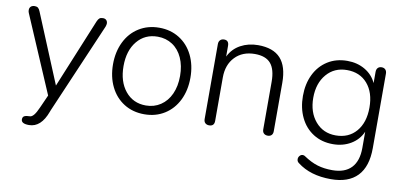

<svg xmlns="http://www.w3.org/2000/svg" viewBox="-66 -701 2313 1097"><g transform="rotate(10 1090.5 -153.0)"><path d="M139 133Q151 133 163 118.5Q175 104 188 74L193 63L222 -2L32 -446Q28 -454 28 -464Q28 -477 36 -484.5Q44 -492 59 -492Q71 -492 78 -486Q85 -480 90 -467L256 -66L421 -467Q427 -481 434 -486.5Q441 -492 454 -492Q467 -492 474 -484.5Q481 -477 481 -465Q481 -459 477 -447L251 79L248 87Q213 183 143 183Q98 183 98 158Q98 143 109 138Q120 133 139 133Z M556 -243Q556 -315 584 -372.5Q612 -430 663.5 -462Q715 -494 781 -494Q847 -494 898 -462Q949 -430 977 -373Q1005 -316 1005 -243Q1005 -170 977 -113Q949 -56 898 -24Q847 8 781 8Q714 8 663 -24Q612 -56 584 -113Q556 -170 556 -243ZM945 -243Q945 -302 924.5 -347.5Q904 -393 866.5 -417.5Q829 -442 781 -442Q707 -442 662 -387.5Q617 -333 617 -243Q617 -153 662 -98Q707 -43 781 -43Q829 -43 866.5 -68Q904 -93 924.5 -138Q945 -183 945 -243Z M1126 -25V-460Q1126 -475 1134.5 -483.5Q1143 -492 1157 -492Q1185 -492 1185 -460V-398Q1208 -445 1253 -469.5Q1298 -494 1354 -494Q1442 -494 1484.5 -447.5Q1527 -401 1527 -306V-25Q1527 -10 1519 -2Q1511 6 1497 6Q1483 6 1474.5 -2Q1466 -10 1466 -25V-301Q1466 -373 1437 -407Q1408 -441 1345 -441Q1273 -441 1230 -396Q1187 -351 1187 -277V-25Q1187 6 1157 6Q1143 6 1134.5 -2Q1126 -10 1126 -25Z M1701 130Q1689 122 1689 108Q1689 97 1696.5 88.5Q1704 80 1714 80Q1722 80 1727 84Q1770 113 1808.5 124.5Q1847 136 1894 136Q1967 136 2004.5 96.5Q2042 57 2042 -19V-113Q2021 -65 1975.5 -38Q1930 -11 1872 -11Q1807 -11 1758 -42Q1709 -73 1682.5 -128Q1656 -183 1656 -253Q1656 -323 1682.5 -377.5Q1709 -432 1758 -463Q1807 -494 1872 -494Q1930 -494 1975 -467.5Q2020 -441 2041 -395V-460Q2041 -475 2049 -483.5Q2057 -492 2071 -492Q2085 -492 2093 -483.5Q2101 -475 2101 -460V-28Q2101 79 2049 133.5Q1997 188 1895 188Q1776 188 1701 130ZM2042 -253Q2042 -340 1998 -391Q1954 -442 1879 -442Q1806 -442 1761 -389.5Q1716 -337 1716 -253Q1716 -169 1761 -116Q1806 -63 1879 -63Q1954 -63 1998 -114.5Q2042 -166 2042 -253Z"/></g></svg>

Font: SN Pro Light
Style: Regular
Weight: 300
Designer: Tobias Whetton
Foundry: Supernotes
Version: Version 1.002